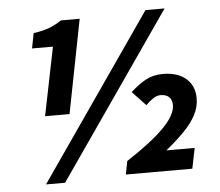

<svg xmlns="http://www.w3.org/2000/svg" viewBox="-50 -728 913 796"><g transform="rotate(-5 406.5 -330.0)"><path d="M130.6 -270 188.3 -554.6H101.3L113.5 -617.4Q154.8 -623.4 179.4 -633Q203.9 -642.5 230.7 -660H308.7L232.4 -270ZM109.8 12 583.6 -672H663.1L189.2 12ZM443.2 0 453.8 -55.3Q523.5 -100.9 569.8 -139.1Q616.1 -177.4 639.3 -209.6Q662.6 -241.9 662.6 -270.7Q662.6 -291 650.6 -303.2Q638.6 -315.4 614.3 -315.4Q599.1 -315.4 584 -305.1Q568.9 -294.9 552.9 -279.2L497 -338.4Q530.7 -368.9 561.4 -385.5Q592.1 -402 632.7 -402Q693.1 -402 728.1 -371.8Q763.1 -341.6 763.1 -289.2Q763.1 -253.1 745.4 -219.8Q727.8 -186.5 695.5 -153.7Q663.3 -120.9 619.4 -85H737L719.8 0Z"/></g></svg>

Font: Source Sans 3 VF
Style: Italic
Weight: 200
Italic angle: -11°
Designer: Paul D. Hunt
Foundry: Adobe Systems Incorporated
Version: Version 3.042;hotconv 1.0.118;makeotfexe 2.5.65603